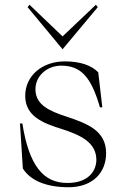

<svg xmlns="http://www.w3.org/2000/svg" viewBox="-20 -773 526 807"><path d="M268 14C370 14 426 -48 426 -129C426 -225 345 -254 262 -282C189 -306 129 -331 129 -398C129 -454 178 -497 237 -497C320 -497 363 -450 400 -322H410L393 -469C365 -498 318 -515 252 -515C160 -515 86 -457 86 -370C86 -284 161 -255 242 -230C319 -205 385 -174 385 -101C385 -59 356 -4 263 -4C162 -4 102 -77 74 -254H64L76 -65C108 -13 177 14 268 14ZM96 -743 243 -566 391 -743 383 -753 243 -620 104 -753Z"/></svg>

Font: Sprat Condensed Light
Style: Regular
Weight: 300
Width: 3
Designer: Ethan Nakache
Foundry: Collletttivo
Version: Version 2.000;Glyphs 3.2 (3217)